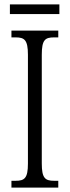

<svg xmlns="http://www.w3.org/2000/svg" viewBox="-20 -853 317 873"><path d="M25 -789H250V-833H25ZM32 0H245V-31H226C185 -31 170 -43 170 -110V-604C170 -672 185 -683 226 -683H245V-714H32V-683H51C91 -683 107 -672 107 -604V-109C107 -42 91 -31 51 -31H32Z"/></svg>

Font: Noto Serif Bengali ExtraCondensed Light
Style: Regular
Weight: 300
Width: 2
Designer: Juan Bruce, Universal Thirst, Indian Type Foundry and the Monotype Design Team.
Foundry: Monotype Imaging Inc.
Version: Version 2.003